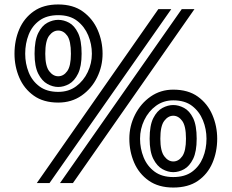

<svg xmlns="http://www.w3.org/2000/svg" viewBox="-20 -821 1040 861"><path d="M241 -361Q175 -361 131.5 -392Q88 -423 66.5 -473Q45 -523 45 -580Q45 -640 66.5 -690Q88 -740 131.5 -770.5Q175 -801 241 -801Q308 -801 352 -769Q396 -737 418 -686.5Q440 -636 440 -580Q440 -524 415.5 -474Q391 -424 346 -392.5Q301 -361 241 -361ZM795 -780H852L307 0H249ZM690 -780H748L202 0H145ZM241 -409Q288 -409 321.5 -434Q355 -459 373.5 -498Q392 -537 392 -580Q392 -623 375.5 -662.5Q359 -702 326 -727.5Q293 -753 241 -753Q190 -753 157 -729Q124 -705 108.5 -665.5Q93 -626 93 -580Q93 -536 108.5 -497Q124 -458 157 -433.5Q190 -409 241 -409ZM241 -431Q217 -431 192.5 -444.5Q168 -458 151.5 -490.5Q135 -523 135 -580Q135 -640 151.5 -673Q168 -706 192.5 -719Q217 -732 241 -732Q266 -732 290 -719Q314 -706 330 -673Q346 -640 346 -580Q346 -523 330 -490.5Q314 -458 290 -444.5Q266 -431 241 -431ZM241 -479Q265 -479 281.5 -502Q298 -525 298 -580Q298 -638 281.5 -661Q265 -684 241 -684Q218 -684 200.5 -661Q183 -638 183 -580Q183 -525 200.5 -502Q218 -479 241 -479ZM757 20Q691 20 647 -11Q603 -42 581.5 -92Q560 -142 560 -199Q560 -256 585.5 -306.5Q611 -357 655.5 -388Q700 -419 757 -419Q824 -419 867.5 -387.5Q911 -356 932.5 -305.5Q954 -255 954 -199Q954 -140 932.5 -90Q911 -40 867.5 -10Q824 20 757 20ZM757 -27Q809 -27 841.5 -51Q874 -75 890 -114Q906 -153 906 -199Q906 -242 890 -281.5Q874 -321 841.5 -346Q809 -371 757 -371Q713 -371 679.5 -346.5Q646 -322 627 -282.5Q608 -243 608 -199Q608 -155 624 -115.5Q640 -76 673 -51.5Q706 -27 757 -27ZM757 -49Q733 -49 708.5 -62.5Q684 -76 667.5 -108.5Q651 -141 651 -199Q651 -259 667.5 -291.5Q684 -324 708.5 -337Q733 -350 757 -350Q781 -350 805.5 -337Q830 -324 846 -291.5Q862 -259 862 -199Q862 -141 846 -108.5Q830 -76 806 -62.5Q782 -49 757 -49ZM757 -97Q781 -97 797.5 -120.5Q814 -144 814 -199Q814 -256 797 -279Q780 -302 757 -302Q734 -302 716.5 -279Q699 -256 699 -199Q699 -144 716.5 -120.5Q734 -97 757 -97Z"/></svg>

Font: Train One
Style: Regular
Weight: 400
Designer: Fontworks Inc.
Foundry: Fontworks Inc.
Version: Version 1.100